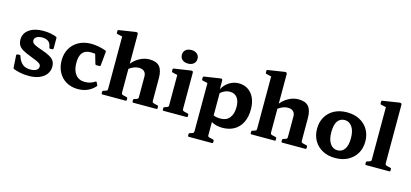

<svg xmlns="http://www.w3.org/2000/svg" viewBox="-75 -1339 4542 2121"><g transform="rotate(15 2196.0 -279.0)"><path d="M314 -302Q377 -281 412.5 -260.5Q448 -240 462.5 -214.5Q477 -189 477 -153Q477 -103 448.5 -65.5Q420 -28 369 -7.5Q318 13 250 13Q193 13 148.5 3Q104 -7 76 -18Q67 -22 67 -31L58 -173Q58 -182 68 -184L93 -186Q103 -187 106 -177L114 -153Q132 -109 164 -84.5Q196 -60 249 -60Q292 -60 317 -75.5Q342 -91 342 -118Q342 -140 319 -155Q296 -170 230 -195Q162 -220 125 -241.5Q88 -263 73.5 -289.5Q59 -316 59 -353Q59 -424 119.5 -467Q180 -510 281 -510Q329 -510 368.5 -501.5Q408 -493 430 -484Q439 -480 439 -470V-350Q439 -341 429 -339L403 -338Q393 -338 391 -348L387 -365Q373 -436 285 -436Q246 -436 222.5 -420.5Q199 -405 199 -380Q199 -364 208.5 -352.5Q218 -341 242.5 -329.5Q267 -318 314 -302Z M812 13Q736 13 679 -20Q622 -53 590 -112Q558 -171 558 -249Q558 -325 592 -384Q626 -443 687 -476Q748 -509 828 -509Q870 -509 914 -500.5Q958 -492 998 -477Q1007 -472 1005 -463L990 -305Q989 -295 979 -295H942Q932 -295 929 -305L897 -414Q874 -417 849 -417Q784 -417 753 -379.5Q722 -342 722 -263Q722 -178 760 -130.5Q798 -83 866 -83Q898 -83 926 -91.5Q954 -100 981 -118Q988 -124 994 -115L1009 -87Q1013 -80 1007 -71Q932 13 812 13Z M1090 0Q1080 0 1080 -10V-29Q1080 -39 1090 -42L1111 -48Q1129 -55 1132.5 -59.5Q1136 -64 1136 -81V-675L1078 -688Q1069 -690 1069 -700V-723Q1069 -733 1079 -733L1265 -762Q1281 -764 1288 -760Q1295 -756 1295 -742V-406Q1331 -452 1384.5 -480.5Q1438 -509 1494 -509Q1575 -509 1611 -467Q1647 -425 1647 -333V-83Q1647 -65 1650.5 -60Q1654 -55 1670 -50L1710 -41Q1719 -38 1719 -28V-10Q1719 0 1709 0H1442Q1433 0 1433 -10V-29Q1433 -39 1442 -42L1464 -48Q1481 -55 1484.5 -59.5Q1488 -64 1488 -81V-311Q1488 -349 1466.5 -369Q1445 -389 1405 -389Q1352 -389 1295 -348V-83Q1295 -65 1298.5 -60Q1302 -55 1318 -50L1358 -41Q1367 -38 1367 -28V-10Q1367 0 1357 0Z M1788 0Q1779 0 1779 -10V-29Q1779 -39 1788 -42L1809 -48Q1827 -55 1830.5 -59.5Q1834 -64 1834 -81V-422L1777 -435Q1767 -437 1767 -447V-469Q1767 -479 1777 -480L1963 -508Q1979 -511 1986 -507Q1993 -503 1993 -488V-83Q1993 -65 1996.5 -60Q2000 -55 2016 -50L2056 -41Q2065 -38 2065 -28V-10Q2065 0 2055 0ZM1915 -574Q1874 -574 1849.5 -595Q1825 -616 1825 -652Q1825 -687 1849.5 -708Q1874 -729 1915 -729Q1955 -729 1979.5 -708Q2004 -687 2004 -652Q2004 -616 1979.5 -595Q1955 -574 1915 -574Z M2445 -394Q2390 -394 2338 -350V-94Q2370 -80 2420 -80Q2486 -80 2522 -124.5Q2558 -169 2558 -249Q2558 -318 2528.5 -356Q2499 -394 2445 -394ZM2133 205Q2123 205 2123 195V176Q2123 166 2133 163L2154 157Q2172 150 2175.5 145.5Q2179 141 2179 124V25V-422L2122 -435Q2112 -437 2112 -447V-470Q2112 -479 2122 -481L2299 -508Q2315 -511 2322 -507Q2329 -503 2329 -489V-391Q2358 -446 2408 -477.5Q2458 -509 2515 -509Q2608 -509 2663 -442.5Q2718 -376 2718 -263Q2718 -178 2687.5 -116Q2657 -54 2600 -20.5Q2543 13 2465 13Q2391 13 2338 -19V136Q2339 145 2344 148Q2349 151 2361 155L2401 164Q2410 167 2410 177V195Q2410 205 2400 205Z M2794 0Q2784 0 2784 -10V-29Q2784 -39 2794 -42L2815 -48Q2833 -55 2836.5 -59.5Q2840 -64 2840 -81V-675L2782 -688Q2773 -690 2773 -700V-723Q2773 -733 2783 -733L2969 -762Q2985 -764 2992 -760Q2999 -756 2999 -742V-406Q3035 -452 3088.5 -480.5Q3142 -509 3198 -509Q3279 -509 3315 -467Q3351 -425 3351 -333V-83Q3351 -65 3354.5 -60Q3358 -55 3374 -50L3414 -41Q3423 -38 3423 -28V-10Q3423 0 3413 0H3146Q3137 0 3137 -10V-29Q3137 -39 3146 -42L3168 -48Q3185 -55 3188.5 -59.5Q3192 -64 3192 -81V-311Q3192 -349 3170.5 -369Q3149 -389 3109 -389Q3056 -389 2999 -348V-83Q2999 -65 3002.5 -60Q3006 -55 3022 -50L3062 -41Q3071 -38 3071 -28V-10Q3071 0 3061 0Z M3754 13Q3672 13 3610 -20Q3548 -53 3513.5 -112Q3479 -171 3479 -249Q3479 -326 3513.5 -385Q3548 -444 3610 -476.5Q3672 -509 3754 -509Q3836 -509 3898.5 -476.5Q3961 -444 3996 -385Q4031 -326 4031 -249Q4031 -170 3996 -111.5Q3961 -53 3899 -20Q3837 13 3754 13ZM3757 -76Q3809 -76 3838.5 -118Q3868 -160 3868 -243Q3868 -329 3835 -374.5Q3802 -420 3751 -420Q3699 -420 3670 -379Q3641 -338 3641 -253Q3641 -167 3673.5 -121.5Q3706 -76 3757 -76Z M4106 0Q4096 0 4096 -10V-29Q4096 -39 4106 -42L4127 -48Q4145 -55 4148.5 -59.5Q4152 -64 4152 -81V-675L4094 -688Q4085 -690 4085 -700V-723Q4085 -733 4095 -733L4281 -762Q4297 -764 4304 -760Q4311 -756 4311 -742V-83Q4311 -65 4314.5 -60Q4318 -55 4334 -50L4374 -41Q4383 -38 4383 -28V-10Q4383 0 4373 0Z"/></g></svg>

Font: Hahmlet
Style: Bold
Weight: 700
Designer: Minjoo Ham & Mark Frömberg
Foundry: hypertype
Version: Version 1.002; ttfautohint (v1.8.3)